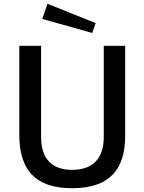

<svg xmlns="http://www.w3.org/2000/svg" viewBox="-20 -984 758 1014"><path d="M641 -742H528V-260C528 -141 464 -87 361 -87C258 -87 197 -142 197 -260V-742H82V-273C82 -92 161 10 361 10C560 10 641 -91 641 -265ZM203 -884 467 -810 485 -862 231 -964Z"/></svg>

Font: Cheyenne Sans Medium
Style: Regular
Weight: 500
Designer: The Public Sans project authors (U.S. Web Design System), Libre Franklin designed by Pablo Impallari and Rodrigo Fuenzal
Foundry: The Cheyenne Sans Project Authors
Version: Version 2.007